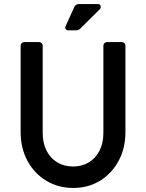

<svg xmlns="http://www.w3.org/2000/svg" viewBox="-20 -916 724 949"><path d="M342 13Q268 13 209 -22.5Q150 -58 116 -120.5Q82 -183 82 -264V-690Q82 -698 87.5 -703Q93 -708 101 -708H172Q180 -708 185.5 -703Q191 -698 191 -690V-259Q191 -209 210 -171.5Q229 -134 263 -113.5Q297 -93 341 -93Q385 -93 419 -113.5Q453 -134 472 -171.5Q491 -209 491 -259V-690Q491 -698 496.5 -703Q502 -708 510 -708H581Q589 -708 594.5 -703Q600 -698 600 -690V-264Q600 -183 566 -120.5Q532 -58 474 -22.5Q416 13 342 13ZM317 -766Q309 -766 305 -772Q301 -778 304 -786L347 -881Q349 -887 355.5 -891.5Q362 -896 369 -896H464Q478 -896 478 -881Q478 -875 474 -871L378 -776Q374 -771 368 -768.5Q362 -766 355 -766Z"/></svg>

Font: Miriam Libre SemiBold
Style: Regular
Weight: 600
Version: Version 2.000